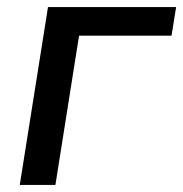

<svg xmlns="http://www.w3.org/2000/svg" viewBox="-20 -524 519 544"><path d="M36 0 116 -504H479L466 -423H204L137 0Z"/></svg>

Font: Winston Medium
Style: Italic
Weight: 500
Italic angle: -9°
Designer: Original fonts by Vernon Adams / Changes by Cristiano Sobral
Foundry: Original fonts by Vernon Adams / Changes by Cristiano Sobral
Version: Version 2.503;July 17, 2020;FontCreator 13.0.0.2655 64-bit